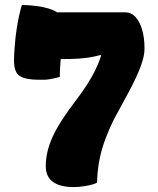

<svg xmlns="http://www.w3.org/2000/svg" viewBox="-20 -743 640 780"><path d="M69 -723Q102 -722 128.5 -718.5Q155 -715 175.5 -709Q196 -703 209.5 -694.5Q223 -686 230 -676Q237 -666 237 -653Q237 -641 236 -620.5Q235 -600 232.5 -574.5Q230 -549 228 -522.5Q226 -496 224.5 -472.5Q223 -449 223 -431Q217 -429 209.5 -427Q202 -425 194 -423.5Q186 -422 177 -420.5Q168 -419 158 -419Q148 -419 136 -419Q86 -419 61.5 -433.5Q37 -448 37 -496Q37 -515 38.5 -538Q40 -561 42.5 -585Q45 -609 49 -633.5Q53 -658 58 -681Q63 -704 69 -723ZM374 -1Q367 3 358.5 5.5Q350 8 341 10Q332 12 322 13.5Q312 15 301 16Q290 17 279 17Q224 17 195 -4Q166 -25 166 -68Q166 -97 172.5 -125.5Q179 -154 193 -185.5Q207 -217 231.5 -255Q256 -293 292 -340Q317 -373 335 -401.5Q353 -430 366 -456Q379 -482 387.5 -507Q396 -532 402 -557L390 -488V-548L419 -528Q390 -519 361.5 -513Q333 -507 301.5 -505Q270 -503 232 -503H173Q159 -503 147 -518.5Q135 -534 126 -558Q117 -582 111.5 -608.5Q106 -635 103 -658Q100 -681 100 -693H489Q513 -693 530.5 -674Q548 -655 557.5 -622Q567 -589 567 -549V-544Q567 -530 563.5 -513.5Q560 -497 552.5 -476Q545 -455 533 -429Q521 -403 504 -371Q487 -339 465 -299Q440 -255 423 -215.5Q406 -176 395.5 -140.5Q385 -105 380 -70.5Q375 -36 374 -1Z"/></svg>

Font: Recursive Monospace Casual Black
Style: Regular
Weight: 900
Version: Version 1.047